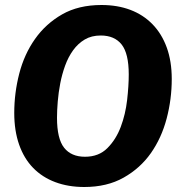

<svg xmlns="http://www.w3.org/2000/svg" viewBox="-20 -731 729 768"><path d="M667 -415Q667 -334 646.5 -256.5Q626 -179 583.5 -118.5Q541 -58 474.5 -20.5Q408 17 317 17Q253 17 201 -2.5Q149 -22 112.5 -59.5Q76 -97 56.5 -152.5Q37 -208 37 -279Q37 -359 57 -436.5Q77 -514 120 -575Q163 -636 228.5 -673.5Q294 -711 386 -711Q450 -711 501.5 -691.5Q553 -672 590 -634Q627 -596 647 -541Q667 -486 667 -415ZM320 -104Q375 -104 409.5 -138.5Q444 -173 463 -223.5Q482 -274 488.5 -331Q495 -388 495 -433Q495 -517 466.5 -553Q438 -589 383 -589Q346 -589 319 -573Q292 -557 272.5 -530Q253 -503 240.5 -468.5Q228 -434 221 -397.5Q214 -361 211 -325Q208 -289 208 -260Q208 -176 236.5 -140Q265 -104 320 -104Z"/></svg>

Font: Szlgxwxxxixliatcpuztgldltzi
Style: Regular
Weight: 700
Italic angle: -8°
Designer: Carrois Corporate & Edenspiekermann
Foundry: Carrois Corporate GbR & Edenspiekermann AG
Version: Version 2.001